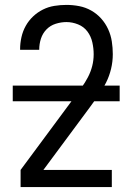

<svg xmlns="http://www.w3.org/2000/svg" viewBox="-20 -763 540 783"><path d="M64 0V-70L284 -367Q298 -386 312.5 -406Q327 -426 338.5 -448Q350 -470 356 -493.5Q362 -517 362 -542Q362 -566 356.5 -590.5Q351 -615 336.5 -634.5Q322 -654 298.5 -663.5Q275 -673 251 -673Q229 -673 207 -666Q185 -659 169.5 -643Q154 -627 147 -605.5Q140 -584 140 -561Q140 -561 140 -560.5Q140 -560 140 -560H62Q62 -560 62 -561Q62 -562 62 -563Q62 -587 67.5 -611.5Q73 -636 85 -657.5Q97 -679 115 -696Q133 -713 155 -724Q177 -735 201.5 -739Q226 -743 251 -743Q277 -743 303 -738Q329 -733 352 -720Q375 -707 392.5 -687.5Q410 -668 421 -644Q432 -620 436 -594Q440 -568 440 -542Q440 -512 433 -482.5Q426 -453 412.5 -426Q399 -399 381.5 -374Q364 -349 346 -325L157 -70H436V0ZM32 -350V-414H468V-350Z"/></svg>

Font: Iosevka SS04
Style: Regular
Weight: 400
Monospace: yes
Designer: Belleve Invis
Foundry: Belleve Invis
Version: Version 19.0.0; ttfautohint (v1.8.4)